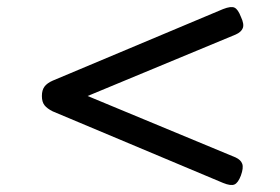

<svg xmlns="http://www.w3.org/2000/svg" viewBox="-20 -724 803 550"><path d="M619 -200 131 -405Q115 -413 107.5 -422.5Q100 -432 100 -449Q100 -466 107.5 -476Q115 -486 131 -493L619 -698Q642 -707 652 -702Q662 -697 670 -676Q680 -655 675.5 -643.5Q671 -632 655 -625L231 -449L655 -273Q670 -266 674 -254.5Q678 -243 670 -221Q662 -200 651.5 -195.5Q641 -191 619 -200Z"/></svg>

Font: Playwrite PT
Style: Regular
Weight: 400
Designer: Veronika Burian, José Scaglione
Foundry: TypeTogether
Version: Version 1.002